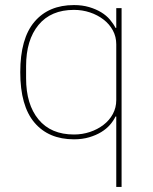

<svg xmlns="http://www.w3.org/2000/svg" viewBox="-20 -538 605 758"><path d="M439 -78H436Q428 -61 414 -45Q400 -29 379.5 -16.5Q359 -4 332 4Q305 12 272 12Q172 12 116 -54Q60 -120 60 -253Q60 -386 116 -452Q172 -518 272 -518Q305 -518 332 -510Q359 -502 379.5 -489.5Q400 -477 414 -460.5Q428 -444 436 -428H439V-506H460V200H439ZM272 -7Q305 -7 335 -17Q365 -27 388.5 -45Q412 -63 425.5 -88Q439 -113 439 -143V-363Q439 -393 425.5 -418Q412 -443 388.5 -461Q365 -479 335 -489Q305 -499 272 -499Q181 -499 132 -439.5Q83 -380 83 -277V-229Q83 -126 132 -66.5Q181 -7 272 -7Z"/></svg>

Font: IBM Plex Sans Arabic Thin
Style: Regular
Weight: 100
Designer: Mike Abbink, Paul van der Laan, Pieter van Rosmalen, Wael Morcos, Khajak Apelian
Foundry: Bold Monday
Version: Version 1.101